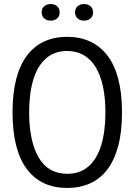

<svg xmlns="http://www.w3.org/2000/svg" viewBox="-20 -920 665 949"><path d="M312 9Q249 9 199.5 -13.5Q150 -36 114.5 -82Q79 -128 60.5 -198.5Q42 -269 42 -364Q42 -460 60.5 -530.5Q79 -601 114.5 -647Q150 -693 199.5 -715.5Q249 -738 312 -738Q375 -738 425 -715Q475 -692 510.5 -646Q546 -600 564.5 -530Q583 -460 583 -364Q583 -268 564 -197.5Q545 -127 510 -81.5Q475 -36 425 -13.5Q375 9 312 9ZM312 -61Q376 -61 418 -98Q460 -135 480.5 -203Q501 -271 501 -364Q501 -436 489 -492Q477 -548 453.5 -587Q430 -626 394.5 -647Q359 -668 312 -668Q249 -668 207 -631Q165 -594 144.5 -526Q124 -458 124 -364Q124 -294 136 -237.5Q148 -181 171 -141.5Q194 -102 229.5 -81.5Q265 -61 312 -61ZM395 -818Q376 -818 363.5 -829Q351 -840 351 -859Q351 -878 363.5 -889Q376 -900 395 -900Q415 -900 427.5 -889Q440 -878 440 -859Q440 -840 427.5 -829Q415 -818 395 -818ZM231 -818Q211 -818 198.5 -829Q186 -840 186 -859Q186 -878 198.5 -889Q211 -900 231 -900Q250 -900 262.5 -889Q275 -878 275 -859Q275 -840 262.5 -829Q250 -818 231 -818Z"/></svg>

Font: Mona Sans SemiCondensed
Style: Regular
Weight: 400
Width: 4
Designer: Deni Anggara
Foundry: GitHub
Version: Version 2.000